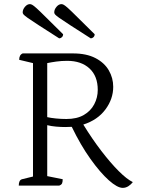

<svg xmlns="http://www.w3.org/2000/svg" viewBox="-20 -900 684 931"><path d="M71 0Q71 -27 87 -31L140 -44V-594L73 -610Q73 -634 90 -641H334Q399 -641 442.5 -618.5Q486 -596 507.5 -559Q529 -522 529 -479Q529 -420 491 -369Q453 -318 384 -296Q427 -226 471.5 -168Q516 -110 555.5 -70.5Q595 -31 624 -17Q616 -6 603 2.5Q590 11 575 11Q549 11 507.5 -26Q466 -63 418.5 -129.5Q371 -196 328 -285Q313 -284 296 -284Q276 -284 252.5 -286Q229 -288 209 -293V-46L284 -31Q284 -18 281 -11Q278 -4 267 0ZM306 -605Q278 -605 253 -601.5Q228 -598 209 -594V-332Q226 -328 251.5 -325.5Q277 -323 302 -323Q353 -323 386.5 -342.5Q420 -362 437 -394.5Q454 -427 454 -464Q454 -531 414 -568Q374 -605 306 -605ZM420 -714Q427 -714 433 -719.5Q439 -725 439 -734Q385 -787 355 -817Q325 -847 310.5 -860Q296 -873 289.5 -876.5Q283 -880 278 -880Q265 -880 254 -867Q243 -854 243 -840Q243 -835 247 -830Q251 -825 267 -813.5Q283 -802 319.5 -778.5Q356 -755 420 -714ZM267 -714Q274 -714 280 -719.5Q286 -725 286 -734Q232 -787 202 -817Q172 -847 157.5 -860Q143 -873 136.5 -876.5Q130 -880 125 -880Q112 -880 101 -867Q90 -854 90 -840Q90 -835 94 -830Q98 -825 114 -813.5Q130 -802 166.5 -778.5Q203 -755 267 -714Z"/></svg>

Font: Petrona Light
Style: Regular
Weight: 300
Designer: Ringo R. Seeber
Foundry: Ringo R. Seeber
Version: Version 2.001; ttfautohint (v1.8.3)